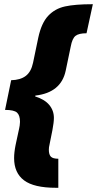

<svg xmlns="http://www.w3.org/2000/svg" viewBox="-20 -734 461 912"><path d="M47 17Q47 -10 54 -45L71 -124Q72 -128 73.5 -137.5Q75 -147 75 -155Q75 -186 61 -199Q47 -212 4 -212L33 -353Q77 -354 102.5 -373.5Q128 -393 137 -436L162 -556Q177 -625 209 -659Q241 -693 289 -703.5Q337 -714 419 -714H421L391 -576Q354 -576 338.5 -563.5Q323 -551 316 -513L292 -398Q270 -294 148 -280L147 -276Q192 -262 214 -235.5Q236 -209 236 -174Q236 -153 229 -116L215 -46Q212 -34 212 -23Q212 0 221.5 10Q231 20 257 20V158H246Q141 158 94 122.5Q47 87 47 17Z"/></svg>

Font: Noto Sans UI CondBlack
Style: Italic
Weight: 900
Width: 3
Italic angle: -12°
Designer: Monotype Design Team
Foundry: Monotype Imaging Inc.
Version: Version 1.001